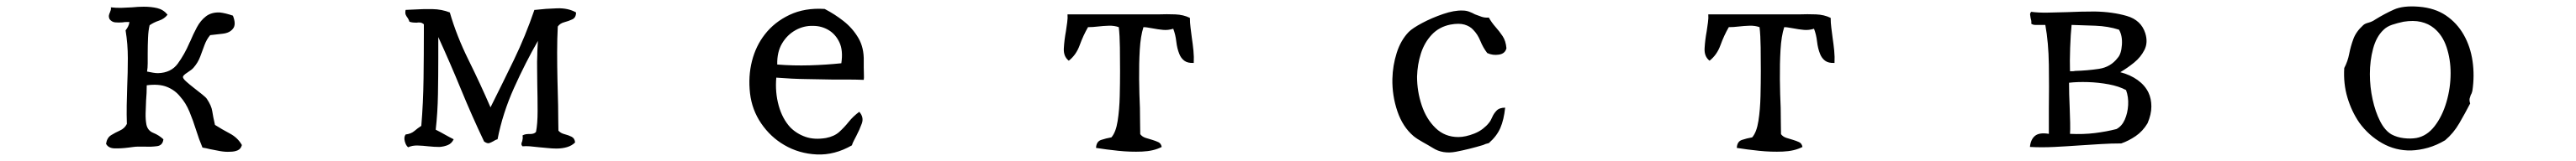

<svg xmlns="http://www.w3.org/2000/svg" viewBox="-20 -506 8040 504"><path d="M735 -52Q732 -40 722 -35.5Q712 -31 698 -31Q684 -30 667 -33Q650 -36 636 -39Q629 -41 623 -42Q617 -43 612 -44Q601 -70 592 -99Q583 -128 571.5 -156Q560 -184 542 -204Q526 -224 501 -234Q476 -244 438 -239Q438 -227 437.5 -215Q437 -203 436 -192Q435 -171 434.5 -151.5Q434 -132 437 -116Q441 -97 458.5 -90Q476 -83 490 -70Q488 -51 470.5 -48.5Q453 -46 432 -47Q427 -47 421.5 -47Q416 -47 411 -47Q404 -47 396.5 -46Q389 -45 381 -44Q358 -41 338 -41.5Q318 -42 311 -56Q314 -75 327 -83Q340 -91 354.5 -97.5Q369 -104 376 -118Q375 -147 375.5 -176.5Q376 -206 377 -234Q379 -280 379 -324Q379 -368 372 -411Q376 -416 379.5 -422.5Q383 -429 384 -437Q378 -437 373 -437Q368 -437 363 -436Q350 -435 339.5 -436Q329 -437 322 -446Q319 -453 320 -458Q321 -463 323 -467Q324 -470 325.5 -474Q327 -478 326 -483Q343 -481 359.5 -481.5Q376 -482 392 -483Q402 -484 411 -484.5Q420 -485 429 -485Q452 -485 471 -480.5Q490 -476 503 -460Q493 -447 476.5 -441.5Q460 -436 447 -427Q443 -411 442 -387Q441 -363 441 -339Q441 -323 441 -308Q441 -293 439 -282Q449 -280 457.5 -278.5Q466 -277 473 -277Q514 -278 535 -307Q556 -336 571 -371Q571 -372 573 -375Q583 -399 594.5 -420.5Q606 -442 623 -455Q640 -468 666 -467Q684 -465 707 -457Q718 -429 707 -416Q697 -403 675.5 -400.5Q654 -398 636 -396Q625 -383 618.5 -365.5Q612 -348 605 -329Q598 -310 584 -294Q579 -288 565 -279Q551 -270 551 -265Q551 -260 561 -251Q571 -242 585 -231Q599 -220 611 -210.5Q623 -201 626 -196Q640 -175 642.5 -158Q645 -141 651 -115Q673 -101 697.5 -88Q722 -75 735 -52Z M1778 -467Q1778 -451 1766.5 -445.5Q1755 -440 1741.5 -436.5Q1728 -433 1721 -423Q1719 -386 1719 -342Q1719 -298 1720 -255Q1721 -212 1722 -176Q1722 -149 1722.5 -128.5Q1723 -108 1723 -97Q1730 -89 1742 -86Q1754 -83 1764 -78Q1774 -73 1775 -60Q1765 -50 1750 -45.5Q1735 -41 1717 -41Q1704 -41 1690 -42.5Q1676 -44 1663 -45Q1647 -47 1634 -48Q1621 -49 1611 -48Q1607 -52 1607.5 -56Q1608 -60 1610 -64Q1611 -68 1611.5 -72.5Q1612 -77 1611 -82Q1619 -87 1633 -86.5Q1647 -86 1653 -93Q1658 -118 1658 -158.5Q1658 -199 1657 -242Q1657 -266 1656.5 -289.5Q1656 -313 1657 -334Q1657 -345 1658 -361.5Q1659 -378 1659 -378Q1620 -310 1584.5 -231Q1549 -152 1533 -70Q1529 -69 1526 -67.5Q1523 -66 1520 -64Q1513 -60 1507 -58Q1501 -56 1491 -63Q1453 -143 1419 -226Q1385 -309 1348 -390V-345Q1348 -340 1348 -334.5Q1348 -329 1348 -324Q1348 -270 1347 -211.5Q1346 -153 1340 -100Q1354 -93 1368 -85Q1382 -77 1396 -70Q1390 -57 1378 -52Q1366 -47 1352 -46Q1344 -46 1335 -46.5Q1326 -47 1317 -48Q1300 -50 1283.5 -50.5Q1267 -51 1254 -45Q1247 -50 1243.5 -63.5Q1240 -77 1246 -85Q1263 -87 1273.5 -96Q1284 -105 1295 -112Q1301 -183 1302 -260.5Q1303 -338 1303 -405Q1303 -411 1303 -417.5Q1303 -424 1303 -430Q1297 -435 1291.5 -435.5Q1286 -436 1280 -435Q1275 -435 1269.5 -435.5Q1264 -436 1258 -438Q1257 -442 1253 -449Q1249 -454 1246.5 -459.5Q1244 -465 1246 -475Q1252 -475 1257 -475.5Q1262 -476 1268 -476Q1300 -478 1329.5 -477.5Q1359 -477 1384 -467Q1405 -394 1442.5 -318Q1480 -242 1511 -170Q1548 -244 1584 -318.5Q1620 -393 1648 -475H1650Q1684 -479 1719 -480Q1754 -481 1778 -467Z M2676 -256Q2650 -257 2626 -257Q2602 -257 2578 -257Q2538 -258 2495.5 -258.5Q2453 -259 2403 -263Q2399 -217 2410.5 -175.5Q2422 -134 2447 -107Q2467 -87 2494.5 -77.5Q2522 -68 2558 -74Q2584 -79 2599.5 -93Q2615 -107 2629 -124.5Q2643 -142 2662 -156Q2677 -139 2670 -119.5Q2663 -100 2653 -81Q2649 -73 2645 -65.5Q2641 -58 2639 -51Q2585 -20 2529.5 -22.5Q2474 -25 2428 -52Q2385 -77 2356 -119.5Q2327 -162 2321 -214Q2315 -267 2327 -314.5Q2339 -362 2367 -398Q2397 -437 2444.5 -459.5Q2492 -482 2554 -478Q2585 -462 2613 -440Q2641 -418 2659 -387.5Q2677 -357 2676 -315Q2676 -311 2676 -306Q2676 -301 2676 -295Q2676 -284 2676.5 -272.5Q2677 -261 2676 -256ZM2606 -308Q2612 -348 2600 -373.5Q2588 -399 2566 -412Q2544 -425 2518 -425Q2489 -426 2463 -411.5Q2437 -397 2421 -370Q2405 -343 2406 -304Q2456 -300 2507.5 -301.5Q2559 -303 2606 -308Z M3706 -309Q3687 -308 3676.5 -316Q3666 -324 3661 -337Q3654 -354 3651.5 -376Q3649 -398 3642 -416Q3626 -411 3610 -412.5Q3594 -414 3579 -417Q3571 -418 3564 -419.5Q3557 -421 3549 -421Q3540 -393 3537.5 -350Q3535 -307 3535.5 -258.5Q3536 -210 3538 -168Q3538 -143 3538.5 -122Q3539 -101 3539 -86Q3545 -78 3555.5 -74.5Q3566 -71 3577 -68Q3587 -65 3595.5 -61Q3604 -57 3606 -46Q3581 -33 3544.5 -31.5Q3508 -30 3470 -34Q3432 -38 3401 -43Q3402 -63 3417 -68Q3432 -73 3449 -76Q3463 -92 3468.5 -127.5Q3474 -163 3475 -205Q3476 -247 3476 -283Q3476 -318 3475.5 -357Q3475 -396 3472 -421Q3458 -426 3441 -425.5Q3424 -425 3407 -423Q3399 -422 3391 -421.5Q3383 -421 3376 -421Q3361 -395 3350 -364.5Q3339 -334 3316 -316Q3299 -329 3300.5 -355Q3302 -381 3307 -408Q3309 -422 3311 -436Q3313 -450 3312 -461Q3320 -461 3335.5 -461Q3351 -461 3370 -461Q3399 -461 3432.5 -461Q3466 -461 3497.5 -461Q3529 -461 3552 -461Q3575 -461 3583 -461Q3586 -461 3589 -461Q3592 -461 3595 -461Q3622 -462 3648 -461Q3674 -460 3694 -450Q3694 -435 3696 -419.5Q3698 -404 3700 -388Q3703 -368 3705 -348Q3707 -328 3706 -309Z M4682 -355Q4678 -338 4658.5 -335Q4639 -332 4622 -340Q4609 -357 4600.5 -378Q4592 -399 4578 -413Q4568 -424 4551 -429Q4534 -434 4507 -429Q4472 -422 4449 -397.5Q4426 -373 4415 -338.5Q4404 -304 4403 -266Q4403 -220 4417.5 -176.5Q4432 -133 4461 -105Q4490 -77 4532 -77Q4554 -77 4582 -88Q4597 -94 4608.5 -103Q4620 -112 4627 -121Q4633 -128 4637.5 -139Q4642 -150 4651 -159.5Q4660 -169 4678 -169Q4674 -131 4663 -105.5Q4652 -80 4627 -58Q4622 -57 4617.5 -55.5Q4613 -54 4609 -52Q4566 -39 4524.5 -31Q4483 -23 4452 -43Q4439 -51 4421 -61Q4403 -71 4392 -80Q4358 -109 4341.5 -158Q4325 -207 4326 -259Q4327 -301 4339.5 -340.5Q4352 -380 4377 -406Q4389 -418 4419 -434Q4449 -450 4484 -462Q4519 -474 4545 -473Q4556 -473 4565.5 -469.5Q4575 -466 4584 -461Q4594 -457 4604.5 -453.5Q4615 -450 4627 -451Q4636 -435 4648 -421.5Q4660 -408 4670 -393Q4680 -378 4682 -355Z M5706 -309Q5687 -308 5676.5 -316Q5666 -324 5661 -337Q5654 -354 5651.5 -376Q5649 -398 5642 -416Q5626 -411 5610 -412.5Q5594 -414 5579 -417Q5571 -418 5564 -419.5Q5557 -421 5549 -421Q5540 -393 5537.5 -350Q5535 -307 5535.5 -258.5Q5536 -210 5538 -168Q5538 -143 5538.5 -122Q5539 -101 5539 -86Q5545 -78 5555.5 -74.5Q5566 -71 5577 -68Q5587 -65 5595.5 -61Q5604 -57 5606 -46Q5581 -33 5544.5 -31.5Q5508 -30 5470 -34Q5432 -38 5401 -43Q5402 -63 5417 -68Q5432 -73 5449 -76Q5463 -92 5468.5 -127.5Q5474 -163 5475 -205Q5476 -247 5476 -283Q5476 -318 5475.5 -357Q5475 -396 5472 -421Q5458 -426 5441 -425.5Q5424 -425 5407 -423Q5399 -422 5391 -421.5Q5383 -421 5376 -421Q5361 -395 5350 -364.5Q5339 -334 5316 -316Q5299 -329 5300.5 -355Q5302 -381 5307 -408Q5309 -422 5311 -436Q5313 -450 5312 -461Q5320 -461 5335.5 -461Q5351 -461 5370 -461Q5399 -461 5432.5 -461Q5466 -461 5497.5 -461Q5529 -461 5552 -461Q5575 -461 5583 -461Q5586 -461 5589 -461Q5592 -461 5595 -461Q5622 -462 5648 -461Q5674 -460 5694 -450Q5694 -435 5696 -419.5Q5698 -404 5700 -388Q5703 -368 5705 -348Q5707 -328 5706 -309Z M6686 -216Q6695 -197 6695 -172.5Q6695 -148 6683 -120Q6668 -95 6646 -80Q6624 -65 6601 -57Q6569 -57 6537 -55Q6505 -53 6474 -51Q6432 -48 6392.5 -46Q6353 -44 6316 -46Q6318 -69 6331.5 -80.5Q6345 -92 6375 -87Q6375 -106 6375 -126Q6375 -146 6375 -168Q6376 -234 6375 -303.5Q6374 -373 6364 -428Q6360 -428 6356.5 -428Q6353 -428 6349 -428Q6340 -428 6332.5 -428Q6325 -428 6320 -432Q6321 -437 6320 -441.5Q6319 -446 6318 -450Q6317 -455 6316.5 -460Q6316 -465 6320 -469Q6342 -466 6371 -466.5Q6400 -467 6432 -468Q6453 -469 6475 -469.5Q6497 -470 6518 -470Q6574 -469 6618.5 -456Q6663 -443 6676 -402Q6685 -373 6673.5 -350Q6662 -327 6641 -310Q6620 -293 6598 -280Q6629 -272 6652 -255.5Q6675 -239 6686 -216ZM6616 -224Q6594 -236 6562 -242Q6530 -248 6497 -249Q6464 -250 6438 -247Q6438 -230 6438.5 -210Q6439 -190 6440 -170Q6441 -144 6441.5 -121.5Q6442 -99 6441 -87Q6483 -85 6519 -89.5Q6555 -94 6586 -102Q6603 -111 6612 -131.5Q6621 -152 6622.5 -177Q6624 -202 6616 -224ZM6594 -413Q6560 -424 6520 -425.5Q6480 -427 6446 -428Q6443 -399 6441.5 -356.5Q6440 -314 6441 -283Q6445 -283 6449 -283Q6453 -283 6457 -284Q6495 -285 6531.5 -290.5Q6568 -296 6590 -325Q6601 -337 6603 -365.5Q6605 -394 6594 -413Z M7697 -222Q7696 -218 7695 -215Q7694 -212 7692 -209Q7690 -204 7688.5 -198Q7687 -192 7690 -182Q7674 -151 7656 -120Q7638 -89 7612 -67Q7585 -51 7558.5 -43.5Q7532 -36 7506 -35Q7457 -34 7415 -58Q7373 -82 7344 -122Q7320 -157 7307 -200.5Q7294 -244 7297 -293Q7308 -314 7312.5 -337.5Q7317 -361 7325.5 -384Q7334 -407 7356 -427Q7361 -432 7372.5 -435Q7384 -438 7394 -445Q7423 -463 7452 -476Q7481 -489 7530 -485Q7580 -481 7614.5 -457.5Q7649 -434 7670 -397Q7691 -360 7697.5 -314.5Q7704 -269 7697 -222ZM7629 -277Q7629 -320 7616.5 -358Q7604 -396 7577 -418Q7560 -432 7536.5 -437.5Q7513 -443 7482 -438Q7463 -434 7446.5 -428.5Q7430 -423 7419 -412Q7397 -391 7387 -353.5Q7377 -316 7377 -274Q7377 -234 7385.5 -195Q7394 -156 7409 -126.5Q7424 -97 7445 -85Q7462 -76 7483 -73.5Q7504 -71 7522 -74Q7555 -80 7579 -111Q7603 -142 7616 -186.5Q7629 -231 7629 -277Z"/></svg>

Font: Yuji Mai
Style: Regular
Weight: 400
Designer: Kataoka Yuji
Foundry: Kinuta Font Factory
Version: Version 3.002